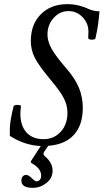

<svg xmlns="http://www.w3.org/2000/svg" viewBox="-20 -697 504 934"><path d="M139.2 216.8Q84 216.8 84 181.2Q84 168.5 90.6 161.1Q97.2 153.8 107.9 153.8Q118.7 153.8 134.8 169.9Q149.9 185.1 157.2 185.1Q167.5 185.1 173.8 177.7Q180.2 170.4 180.2 157.2Q180.2 122.6 134.8 97.2Q126 91.8 131.8 85L178.2 13.2Q100.1 10.3 27.8 -36.1V-70.8Q28.8 -111.8 45.9 -179.2Q47.4 -184.6 56.4 -186Q65.4 -187.5 74 -185.8Q82.5 -184.1 82 -181.2Q82 -179.2 80.6 -167.5Q79.1 -155.8 79.1 -144Q79.1 -85.4 108.9 -52.7Q138.7 -20 191.9 -20Q242.7 -20 275.4 -56.2Q308.1 -92.3 308.1 -147.9Q308.1 -185.1 290.3 -219.5Q272.5 -253.9 225.1 -310.1Q168.9 -377.4 149.4 -415.8Q129.9 -454.1 129.9 -497.1Q129.9 -579.1 179 -627.9Q228 -676.8 307.1 -676.8Q361.3 -676.8 412.1 -652.8Q436.5 -642.1 463.9 -642.1Q459.5 -577.6 444.8 -512.2Q443.8 -506.3 434.8 -504.6Q425.8 -502.9 417.2 -505.1Q408.7 -507.3 409.2 -512.2Q409.2 -516.6 409.7 -527.3Q410.2 -538.1 410.2 -543Q410.2 -584 381.8 -613.5Q353.5 -643.1 313 -643.1Q271 -643.1 241 -609.6Q210.9 -576.2 210.9 -528.8Q210.9 -496.1 230.5 -460.7Q250 -425.3 301.8 -365.2Q345.7 -314.9 364.3 -269.3Q382.8 -223.6 382.8 -172.9Q382.8 -88.9 339.6 -41.3Q296.4 6.3 214.8 12.2L193.8 43Q187.5 53.2 198.2 63Q235.8 93.8 235.8 133.8Q235.8 169.4 205.8 193.1Q175.8 216.8 139.2 216.8Z"/></svg>

Font: Junicode SmCond Medium
Style: Italic
Weight: 500
Width: 4
Italic angle: -11°
Designer: Peter S. Baker
Version: Version 2.206